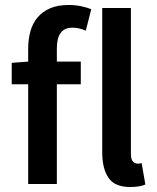

<svg xmlns="http://www.w3.org/2000/svg" viewBox="-20 -738 628 770"><path d="M93 0V-400H27V-486L93 -491V-542Q93 -580 102 -612.5Q111 -645 131 -668.5Q151 -692 181.5 -705Q212 -718 256 -718Q282 -718 305.5 -713Q329 -708 346 -701L324 -615Q297 -627 270 -627Q208 -627 208 -544V-491H304V-400H208V0ZM502 12Q440 12 415 -25Q390 -62 390 -126V-706H505V-120Q505 -99 513 -90.5Q521 -82 530 -82Q534 -82 537.5 -82Q541 -82 548 -84L563 2Q540 12 502 12Z"/></svg>

Font: Giro Semibold
Style: Regular
Weight: 600
Designer: Paul D. Hunt
Foundry: Adobe Systems Incorporated
Version: Version 1.000;PS 1.0;hotconv 1.0.88;makeotf.lib2.5.647800